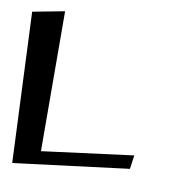

<svg xmlns="http://www.w3.org/2000/svg" viewBox="-130 -681 725 783"><g transform="rotate(10 232.5 -289.5)"><path d="M449 -26 457 -83 79 -34 77 -613 -55 -588 -28 34Z"/></g></svg>

Font: Gamestation Warped
Style: Regular
Weight: 400
Designer: Jonas Hecksher
Foundry: Jonas Hecksher, Playtypeª, e-types AS
Version: Version 1.003